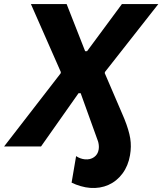

<svg xmlns="http://www.w3.org/2000/svg" viewBox="-56 -720 798 944"><path d="M556 -134.2Q577.8 -79.8 584.3 -39.8Q590.8 0.2 583.2 43.4Q574.4 95 546.5 132.8Q518.6 170.6 477.5 189Q436.4 207.4 387.4 203.8Q365.2 202.2 340.9 195.2Q316.6 188.2 296 178L318.2 47.6Q338.2 61 361.6 63.4Q388 65.8 406.6 52.5Q425.2 39.2 429 15.6Q431.8 -0.4 427.7 -18.6Q423.6 -36.8 413.8 -64.4Q412 -69.4 408.6 -78.6L547.4 -154.6Q552.6 -143.6 556 -134.2ZM242.2 -359.4 243.2 -365.6 96 -700H271.6L362.6 -468.4H372.2L543.4 -700H722.4L460 -366L459 -360.4L549.2 -150.4L435 0L340.6 -261.8H330.2L145.8 0H-35.8Z"/></svg>

Font: Fixel Italic Variable Display Thin
Style: Italic
Weight: 100
Italic angle: -10°
Designer: AlfaBravo + MacPaw
Foundry: Kyrylo Tkachov, Marchela Mozhyna, Serhii Makarenko, Maria Weinstein, Zakhar Kryvoshyya
Version: Version 1.210;Glyphs 3.2 (3217)